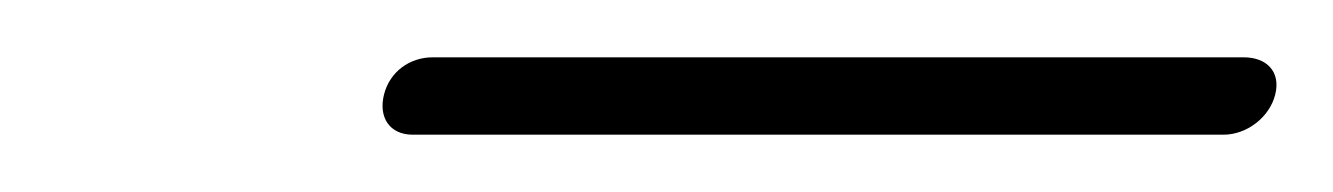

<svg xmlns="http://www.w3.org/2000/svg" viewBox="-20 -309 465 67"><path d="M124 -262H407C415 -262 423 -268 425 -276C427 -284 422 -289 414 -289H131C123 -289 116 -284 114 -276C112 -268 116 -262 124 -262Z"/></svg>

Font: Electronic
Style: LtIt
Weight: 300
Version: Version 1.011